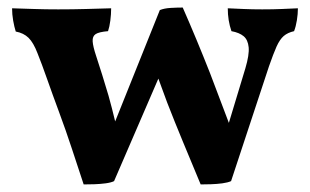

<svg xmlns="http://www.w3.org/2000/svg" viewBox="-20 -483 826 512"><path d="M402.3 -273.4 284.2 0Q276.4 3.9 261.7 5.9Q247.1 7.8 231.7 8.3Q216.3 8.8 203.1 8.8Q188 -37.1 171.6 -86.7Q155.3 -136.2 137.7 -183.6Q120.1 -231 105.7 -272Q91.3 -313 80.1 -340.8Q69.3 -369.1 56.2 -382.1Q43 -395 22 -398.9Q18.1 -411.1 15.1 -428Q12.2 -444.8 12.2 -460.9Q42 -460 71.5 -459Q101.1 -458 135.3 -458Q173.3 -458 209.2 -459Q245.1 -460 276.4 -460.9Q276.4 -444.8 274.2 -428Q272 -411.1 268.1 -399.9Q244.1 -397.9 235.1 -392.1Q226.1 -386.2 227.1 -372.6Q228 -358.9 236.3 -334Q252.4 -285.2 269.5 -227.5Q278.8 -194.3 287.1 -159.2L406.2 -456.1Q418 -460.9 435.1 -461.9Q452.1 -462.9 467.3 -462.9Q503.4 -380.9 540 -288.1Q565.9 -220.7 590.3 -155.3L634.3 -300.8Q645 -336.9 643.1 -356.9Q641.1 -377 629.6 -386.5Q618.2 -396 597.2 -399.9Q592.3 -414.1 589.8 -429.4Q587.4 -444.8 587.4 -460.9Q606.4 -460 629.9 -459Q653.3 -458 679.2 -458Q708 -458 731.2 -459Q754.4 -460 774.4 -460.9Q774.4 -445.8 771.7 -429Q769 -412.1 764.2 -399.9Q747.1 -396 736.6 -387Q726.1 -377.9 717.5 -358.9Q709 -339.8 697.3 -306.2L596.2 0Q587.4 3.9 572.8 5.9Q558.1 7.8 542.7 8.3Q527.3 8.8 515.1 8.8Q490.2 -50.8 467.8 -105Q445.3 -159.2 425.8 -209.5Q413.6 -241.7 402.3 -273.4Z"/></svg>

Font: Ekush
Style: Regular
Weight: 400
Designer: Jayed Ahsan Saad & S M Khalid Hossain
Foundry: Codepotro
Version: Codepotro Ekush; Version 0.600